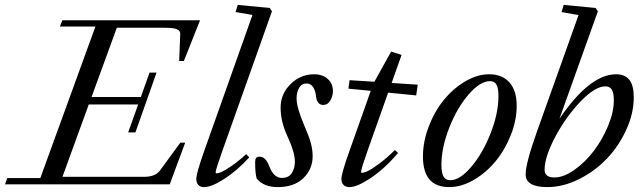

<svg xmlns="http://www.w3.org/2000/svg" viewBox="-60 -745 2590 776"><path d="M-39.6 0 -30.8 -25.4H103L325.7 -637.7H182.1L191.9 -663.1H748.5L683.1 -498.5H664.1L668.5 -608.4Q668.9 -621.1 654.5 -627Q640.1 -632.8 607.9 -632.8H412.1L310.1 -353H509.3L544.4 -451.7H572.8L487.3 -210H458L498.5 -322.8H298.8L192.4 -30.3H522Q567.9 -30.3 586.9 -56.2L668.9 -168.5H688.5L626 0Z M765.1 11.2Q750 11.2 741.7 2.7Q733.4 -5.9 733.4 -21.5Q733.4 -44.4 764.6 -132.8L960.4 -684.6L892.1 -696.3L900.9 -725.1L1030.3 -712.9L1039.1 -699.2L836.9 -129.9Q811.5 -58.6 811.5 -48.3Q811.5 -44.4 815.9 -44.4Q822.3 -44.4 835.4 -50Q848.6 -55.7 876.2 -74.5Q903.8 -93.3 935.1 -122.1L947.3 -108.9Q899.4 -56.2 847.4 -22.5Q795.4 11.2 765.1 11.2Z M1063 11.2Q1005.4 11.2 977.5 -23.4Q971.2 -43.5 971.2 -89.8Q971.2 -102.1 975.3 -106.9Q979.5 -111.8 989.3 -111.8Q1013.7 -111.8 1028.3 -73.2Q1046.4 -25.9 1078.6 -25.9Q1106.9 -25.9 1119.4 -45.4Q1131.8 -64.9 1131.8 -91.8Q1131.8 -129.4 1102.1 -193.4Q1074.2 -252.9 1074.2 -310.1Q1074.2 -365.7 1114.5 -405.3Q1154.8 -444.8 1209 -444.8Q1243.7 -444.8 1264.6 -426Q1285.6 -407.2 1285.6 -376.5Q1285.6 -356.9 1275.1 -338.9Q1264.6 -320.8 1246.6 -320.8Q1220.7 -320.8 1216.8 -358.4Q1214.4 -380.9 1204.3 -394.3Q1194.3 -407.7 1180.2 -407.7Q1159.2 -407.7 1148.9 -390.1Q1138.7 -372.6 1138.7 -346.7Q1138.7 -310.1 1170.9 -234.9Q1188 -195.8 1195.8 -168.5Q1203.6 -141.1 1203.6 -113.3Q1203.6 -61.5 1166.3 -25.1Q1128.9 11.2 1063 11.2Z M1352.1 11.2Q1336.9 11.2 1328.4 2.4Q1319.8 -6.3 1319.8 -21.5Q1319.8 -43 1351.6 -132.8L1438.5 -377.9L1348.1 -386.7L1353 -420.9L1453.1 -414.6L1521 -536.6L1563 -522.9L1522.9 -409.7L1628.4 -402.8L1622.1 -359.4L1508.8 -370.6L1424.3 -132.3Q1399.4 -61.5 1399.4 -50.3Q1399.4 -46.4 1403.3 -46.4Q1410.2 -46.4 1424.6 -52.7Q1439 -59.1 1470 -81.5Q1501 -104 1536.1 -138.7L1548.8 -126.5Q1494.1 -63 1439 -25.9Q1383.8 11.2 1352.1 11.2Z M1755.4 11.2Q1649.4 11.2 1649.4 -112.3Q1649.4 -172.9 1672.9 -233.9Q1696.3 -294.9 1733.6 -340.8Q1771 -386.7 1819.8 -415.8Q1868.7 -444.8 1917 -444.8Q1969.7 -444.8 1999 -411.9Q2028.3 -378.9 2028.3 -316.9Q2028.3 -258.8 2004.4 -198.7Q1980.5 -138.7 1942.6 -92.8Q1904.8 -46.9 1854.7 -17.8Q1804.7 11.2 1755.4 11.2ZM1759.8 -16.6Q1798.8 -16.6 1845 -71Q1891.1 -125.5 1922.9 -206.3Q1954.6 -287.1 1954.6 -357.4Q1954.6 -388.7 1946.5 -402.8Q1938.5 -417 1920.4 -417Q1880.4 -417 1834 -363.3Q1787.6 -309.6 1755.9 -229.2Q1724.1 -148.9 1724.1 -78.1Q1724.1 -45.9 1732.7 -31.2Q1741.2 -16.6 1759.8 -16.6Z M2151.9 11.2Q2064.5 11.2 2064.5 -40.5Q2064.5 -84.5 2109.9 -212.4L2278.3 -684.1L2209.5 -696.3L2218.3 -725.1L2347.2 -712.9L2356.4 -699.2L2201.2 -265.1Q2323.7 -444.8 2429.7 -444.8Q2466.3 -444.8 2483.9 -422.1Q2501.5 -399.4 2501.5 -352.1Q2501.5 -286.6 2470.9 -220Q2440.4 -153.3 2391.8 -102.8Q2343.3 -52.2 2279.3 -20.5Q2215.3 11.2 2151.9 11.2ZM2180.7 -27.8Q2217.8 -27.8 2261.2 -58.3Q2304.7 -88.9 2339.4 -134.3Q2374 -179.7 2397.5 -235.8Q2420.9 -292 2420.9 -339.8Q2420.9 -369.1 2412.8 -382.6Q2404.8 -396 2386.7 -396Q2345.2 -396 2286.1 -334.5Q2227.1 -272.9 2184.1 -191.9Q2141.1 -110.8 2141.1 -58.6Q2141.1 -27.8 2180.7 -27.8Z"/></svg>

Font: Elstob
Style: Italic
Weight: 400
Italic angle: -20°
Designer: Peter S. Baker
Version: Version 1.015